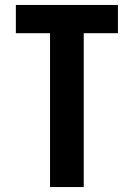

<svg xmlns="http://www.w3.org/2000/svg" viewBox="-20 -755 540 775"><path d="M182 0V-621H44V-735H456V-621H318V0Z"/></svg>

Font: iosevka_custom_sans_ss08 Heavy
Style: Regular
Weight: 900
Designer: Belleve Invis
Foundry: Belleve Invis
Version: Version 10.3.0; ttfautohint (v1.8.3)